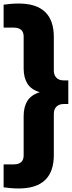

<svg xmlns="http://www.w3.org/2000/svg" viewBox="-36 -838 406 1088"><path d="M70 230Q45.5 230 24 228Q2.5 226 -15.5 223.5V93.5H41Q98 93.5 98 43V-180Q98 -232 119.2 -266.2Q140.5 -300.5 189.5 -315.5Q140.5 -330 119.2 -364.2Q98 -398.5 98 -450.5V-631Q98 -681.5 41 -681.5H-15.5V-811.5Q2.5 -814 24 -816Q45.5 -818 70 -818Q269 -818 269 -628.5V-437.5Q269 -412 284 -397.2Q299 -382.5 324 -382.5H351V-248.5H324Q299 -248.5 284 -233.8Q269 -219 269 -193V40.5Q269 230 70 230Z"/></svg>

Font: Encode Sans Cnd XBd
Style: Regular
Weight: 800
Width: 3
Designer: Multiple Designers
Foundry: Impallari Type
Version: Version 3.002; ttfautohint (v1.8.3) -l 8 -r 50 -G 200 -x 14 